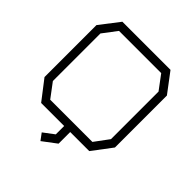

<svg xmlns="http://www.w3.org/2000/svg" viewBox="-231 -850 1168 1168"><g transform="rotate(45 353.0 -266.0)"><path d="M561 0H397V100L308 167L276 124L345 72V0H147L50 -126V-573L147 -699H561L656 -573V-126ZM603 -554 535 -645H172L103 -554V-145L172 -53H535L603 -145Z"/></g></svg>

Font: Turret Road
Style: Regular
Weight: 400
Designer: Noponies
Foundry: Noponies
Version: Version 1.001; ttfautohint (v1.8)